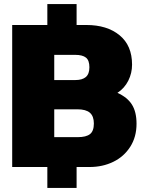

<svg xmlns="http://www.w3.org/2000/svg" viewBox="-20 -822 712 945"><path d="M213 0H40V-699H213V-802H357V-699H405Q507 -699 568.5 -648.5Q630 -598 630 -504Q630 -462 611.5 -425Q593 -388 558 -365Q607 -343 629.5 -307Q652 -271 652 -213Q652 -148 621 -99.5Q590 -51 537.5 -25.5Q485 0 421 0H357V103H213ZM351 -428Q385 -428 402.5 -443Q420 -458 420 -491Q420 -525 403 -538.5Q386 -552 350 -552H247V-428ZM363 -147Q404 -147 423 -162Q442 -177 442 -214Q442 -250 422.5 -267Q403 -284 361 -284H247V-147Z"/></svg>

Font: Prompt ExtraBold
Style: Regular
Weight: 800
Designer: Katatrad Team
Foundry: CadsonDemak
Version: Version 1.000